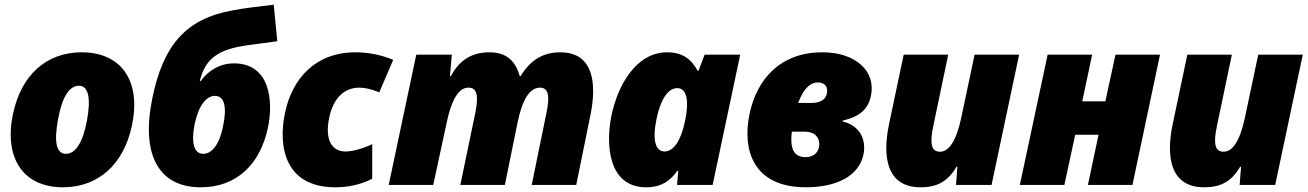

<svg xmlns="http://www.w3.org/2000/svg" viewBox="-20 -785 5552 815"><path d="M247 10C397 10 505 -87 540 -252C580 -440 496 -563 327 -563C177 -563 70 -467 35 -301C-4 -113 79 10 247 10ZM260 -132C219 -132 208 -181 227 -282C244 -373 274 -421 315 -421C355 -421 367 -369 349 -273C332 -181 301 -132 260 -132Z M832 10C983 10 1084 -86 1117 -242C1142 -359 1125 -516 973 -516C915 -516 865 -487 832 -441H828C848 -521 889 -569 1006 -589C1040 -595 1102 -602 1157 -610L1142 -765C1085 -758 1011 -750 968 -741C770 -706 672 -594 626 -365C578 -127 654 10 832 10ZM843 -132C805 -132 790 -175 806 -257C823 -338 856 -378 892 -378C933 -378 944 -331 927 -250C912 -172 879 -132 843 -132Z M1403 10C1461 10 1511 -2 1560 -26V-173C1515 -152 1474 -142 1447 -142C1386 -142 1359 -195 1377 -283C1394 -369 1442 -413 1505 -413C1529 -413 1559 -406 1590 -393L1649 -531C1598 -552 1544 -563 1489 -563C1321 -563 1221 -454 1190 -307C1159 -162 1190 10 1403 10Z M1630 0H1819L1877 -269C1902 -383 1936 -413 1969 -413C2003 -413 2013 -382 1998 -308L1934 0H2123L2177 -265C2197 -363 2229 -413 2272 -413C2307 -413 2315 -380 2300 -308L2237 0H2426L2487 -300C2512 -425 2503 -563 2358 -563C2286 -563 2232 -531 2190 -462H2186C2169 -527 2128 -563 2058 -563C1988 -563 1933 -535 1894 -462H1890L1898 -553H1747Z M2723 10C2789 10 2826 -19 2855 -60H2859L2854 0H3005L3122 -553H2971L2945 -485H2941C2915 -533 2878 -563 2812 -563C2680 -563 2603 -423 2576 -297C2550 -173 2561 10 2723 10ZM2801 -142C2762 -142 2748 -191 2767 -281C2784 -365 2817 -411 2855 -411C2895 -411 2906 -357 2888 -272C2871 -188 2839 -142 2801 -142Z M3401 10C3530 10 3625 -37 3645 -128C3660 -198 3623 -255 3557 -269V-273C3630 -290 3665 -322 3677 -378C3699 -484 3611 -563 3471 -563C3291 -563 3193 -448 3162 -303C3129 -147 3178 10 3401 10ZM3452 -435C3480 -435 3496 -417 3490 -388C3484 -361 3461 -348 3424 -348H3368C3394 -418 3425 -435 3452 -435ZM3400 -118C3348 -118 3333 -155 3341 -226H3396C3449 -226 3462 -189 3457 -162C3451 -133 3429 -118 3400 -118Z M3888 10C3958 10 4004 -15 4040 -77H4044L4038 0H4189L4306 -553H4117L4060 -284C4039 -185 4007 -141 3970 -141C3932 -141 3926 -177 3942 -252L4005 -553H3816L3754 -259C3726 -126 3739 10 3888 10Z M4309 0H4498L4544 -213H4643L4598 0H4787L4904 -553H4715L4672 -355H4574L4616 -553H4427Z M5092 10C5162 10 5208 -15 5244 -77H5248L5242 0H5393L5510 -553H5321L5264 -284C5243 -185 5211 -141 5174 -141C5136 -141 5130 -177 5146 -252L5209 -553H5020L4958 -259C4930 -126 4943 10 5092 10Z"/></svg>

Font: Noto Sans Black
Style: Italic
Weight: 900
Italic angle: -12°
Designer: Monotype Design Team
Foundry: Monotype Imaging Inc.
Version: Version 2.013